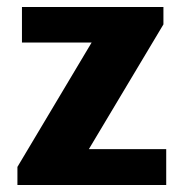

<svg xmlns="http://www.w3.org/2000/svg" viewBox="-20 -531 529 551"><path d="M30 0V-52L243 -409H43V-511H449V-461L235 -103H457V0Z"/></svg>

Font: Chivo Medium
Style: Bold
Weight: 700
Version: Version 2.002